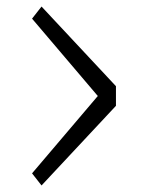

<svg xmlns="http://www.w3.org/2000/svg" viewBox="-20 -582 490 587"><path d="M334.5 -258.5 107 -15 78 -52 279 -288.5 78 -525 107 -562 334.5 -318.5Z"/></svg>

Font: League Mono Condensed UltraLight
Style: Regular
Weight: 200
Width: 1
Designer: Tyler Finck
Foundry: The League of Moveable Type / Tyler Finck
Version: Version 2.210